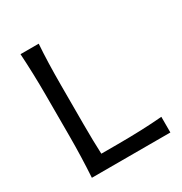

<svg xmlns="http://www.w3.org/2000/svg" viewBox="-167 -836 907 959"><g transform="rotate(-30 286.5 -356.5)"><path d="M188 -80.6H280.8Q427.7 -80.6 539.6 -90.3V0H86.9Q94.2 -118.7 94.2 -235.4V-474.6Q94.2 -592.8 86.9 -712.9H191.9Q184.6 -612.8 184.6 -474.6V-249.5Q184.6 -155.8 188 -80.6Z"/></g></svg>

Font: Commissioner Flair
Style: Regular
Weight: 400
Designer: Kostas Bartsokas
Foundry: Kostas Bartsokas
Version: Version 1.000